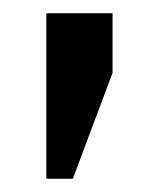

<svg xmlns="http://www.w3.org/2000/svg" viewBox="-20 -140 240 290"><path d="M50 -120H150V-30L90 130H50Z"/></svg>

Font: Graduate
Style: Regular
Weight: 400
Version: Version 1.001